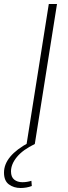

<svg xmlns="http://www.w3.org/2000/svg" viewBox="-73 -720 342 960"><path d="M60 0 171 -700H212L101 0ZM73 -8 101 0Q41 29 11.5 65Q-18 101 -18 137Q-18 165 -2 178Q14 191 39 191Q62 191 84 184L86 210Q60 220 30 220Q-4 220 -28.5 202Q-53 184 -53 143Q-53 59 73 -8Z"/></svg>

Font: Georama Extended ExtraLight
Style: Italic
Weight: 200
Width: 7
Italic angle: -9°
Designer: Jean-Baptiste Levee
Foundry: Production Type
Version: Version 1.000